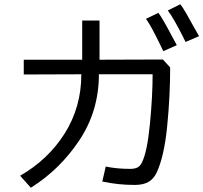

<svg xmlns="http://www.w3.org/2000/svg" viewBox="-20 -868 950 897"><path d="M588 -79Q610 -79 623 -86Q636 -93 644 -111Q668 -160 680.5 -289.5Q693 -419 693 -521H442Q442 -350 351 -213Q260 -76 124 9L74 -47Q205 -122 282.5 -245Q360 -368 360 -521L91 -520V-589H364V-772H445V-589L741 -590L775 -553Q775 -419 761 -278Q747 -137 712 -62Q698 -32 673.5 -18Q649 -4 609 -4Q531 -4 458 -20L474 -90Q525 -79 588 -79ZM833 -700Q817 -732 797.5 -766.5Q778 -801 764 -819L822 -848Q834 -834 851.5 -803Q869 -772 885 -743L910 -699L847 -672ZM721 -674Q707 -703 690.5 -733.5Q674 -764 662 -780L720 -808Q740 -782 787 -692L806 -657L743 -629Q739 -636 721 -674Z"/></svg>

Font: Kakao Big Sans
Style: Regular
Weight: 400
Designer: Park Young-rak; Lee Sang-min; Kim Jung-jin; Min Bon; Park Min-gyu;
Foundry: Kakao Corporation
Version: Version 2.003